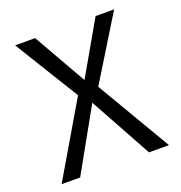

<svg xmlns="http://www.w3.org/2000/svg" viewBox="-125 -796 851 904"><g transform="rotate(-20 300.0 -344.5)"><path d="M49 -689H149L300 -424L452 -689H545L350 -372L569 0H469L298 -311L124 0H31L247 -367Z"/></g></svg>

Font: Fira Mono
Style: Regular
Weight: 400
Designer: Carrois Corporate & Edenspiekermann AG
Foundry: Carrois Corporate GbR & Edenspiekermann AG
Version: Version 3.206;PS 003.206;hotconv 1.0.70;makeotf.lib2.5.58329